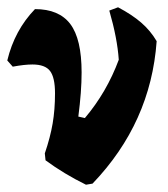

<svg xmlns="http://www.w3.org/2000/svg" viewBox="-25 -498 462 527"><path d="M405 -385Q389 -161 229 6L211 9Q150 -21 100 -58L98 -77Q113 -121 119.5 -159Q126 -197 126 -242Q126 -285 112.5 -303Q99 -321 64 -321Q42 -321 10 -315L-5 -332Q15 -415 71 -473Q137 -473 168 -432Q199 -391 199 -299Q199 -247 190 -178L208 -174Q268 -245 301 -334Q297 -393 275 -469L299 -478Q337 -458 362.5 -436Q388 -414 405 -385Z"/></svg>

Font: Alegreya ExtraBold
Style: Regular
Weight: 800
Designer: Juan Pablo del Peral
Foundry: Huerta Tipografica
Version: Version 2.007; ttfautohint (v1.6)